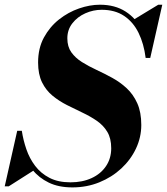

<svg xmlns="http://www.w3.org/2000/svg" viewBox="-51 -780 708 814"><path d="M256 14.5Q197.5 14.5 155.8 -5.8Q114 -26 86.8 -60.2Q59.5 -94.5 44 -137.5Q28.5 -180.5 22 -225.5H41.5Q47.5 -186 60.8 -147.2Q74 -108.5 98 -76.8Q122 -45 158.8 -26Q195.5 -7 248 -7Q298.5 -7 337.5 -25Q376.5 -43 398.5 -75.8Q420.5 -108.5 420.5 -151.5Q420.5 -193.5 403.8 -221.2Q387 -249 359.2 -268Q331.5 -287 298.5 -302.5Q265.5 -318 232.5 -334.8Q199.5 -351.5 171.8 -374.2Q144 -397 127.2 -431Q110.5 -465 110.5 -515Q110.5 -575.5 135.2 -621Q160 -666.5 199.2 -697.5Q238.5 -728.5 284.2 -744.2Q330 -760 372.5 -760Q436.5 -760 481.5 -731Q526.5 -702 552.5 -651Q578.5 -600 586 -534.5H566.5Q559 -594.5 536.5 -640.5Q514 -686.5 475.2 -712.5Q436.5 -738.5 380 -738.5Q344 -738.5 310.5 -723.5Q277 -708.5 255.8 -681.2Q234.5 -654 234.5 -617.5Q234.5 -582 251.5 -558.2Q268.5 -534.5 296.2 -517Q324 -499.5 357.5 -484Q391 -468.5 424.8 -450Q458.5 -431.5 486.2 -405.8Q514 -380 531 -342.2Q548 -304.5 548 -250Q548 -198 525.5 -150.2Q503 -102.5 463 -65.5Q423 -28.5 370 -7Q317 14.5 256 14.5ZM-31 10 22 -225.5H41.5L50.5 -159Q60.5 -129.5 71.2 -105.2Q82 -81 96 -60L-14 10ZM566.5 -534.5 563.5 -587.5Q554.5 -616 544 -641.2Q533.5 -666.5 514.5 -696L620 -760H637L586 -534.5Z"/></svg>

Font: Bodoni Moda 11pt
Style: Bold Italic
Weight: 700
Italic angle: -13°
Designer: Owen Earl
Foundry: indestructible type
Version: Version 2.004